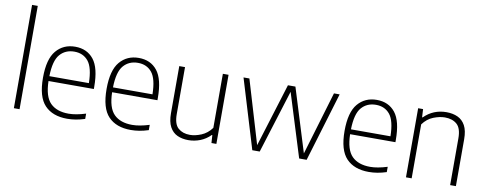

<svg xmlns="http://www.w3.org/2000/svg" viewBox="-67 -1139 3749 1479"><g transform="rotate(10 1808.0 -399.5)"><path d="M83 0V-808H127.5V0Z M500.5 9Q386.5 9 324.8 -55.8Q263 -120.5 263 -270.5Q263 -416.5 319 -482.5Q375 -548.5 467 -548.5Q559.5 -548.5 611.8 -482.8Q664 -417 664 -270V-252.5H309.5Q312 -131 362 -81.2Q412 -31.5 504.5 -31.5Q562 -31.5 638.5 -55.5V-14Q601 -2 567.5 3.5Q534 9 500.5 9ZM467 -510Q397 -510 354.5 -461Q312 -412 309.5 -290.5H618.5Q616.5 -411.5 576.5 -460.8Q536.5 -510 467 -510Z M998 9Q884 9 822.2 -55.8Q760.5 -120.5 760.5 -270.5Q760.5 -416.5 816.5 -482.5Q872.5 -548.5 964.5 -548.5Q1057 -548.5 1109.2 -482.8Q1161.5 -417 1161.5 -270V-252.5H807Q809.5 -131 859.5 -81.2Q909.5 -31.5 1002 -31.5Q1059.5 -31.5 1136 -55.5V-14Q1098.5 -2 1065 3.5Q1031.5 9 998 9ZM964.5 -510Q894.5 -510 852 -461Q809.5 -412 807 -290.5H1116Q1114 -411.5 1074 -460.8Q1034 -510 964.5 -510Z M1448.5 9Q1400 9 1362.2 -8.2Q1324.5 -25.5 1303 -65.5Q1281.5 -105.5 1281.5 -172.5V-540.5H1326.5V-173Q1326.5 -94.5 1361.8 -63.8Q1397 -33 1453.5 -33Q1494.5 -33 1541.8 -52.5Q1589 -72 1622.5 -117.5V-540.5H1667V0H1628.5L1624.5 -61.5H1620.5Q1585.5 -26 1540.8 -8.5Q1496 9 1448.5 9Z M1948 0 1784 -540.5H1830L1978 -45L2131.5 -540.5H2190L2343.5 -45L2491.5 -540.5H2536L2373 0H2314.5L2160.5 -494.5L2006 0Z M2859.5 9Q2745.5 9 2683.8 -55.8Q2622 -120.5 2622 -270.5Q2622 -416.5 2678 -482.5Q2734 -548.5 2826 -548.5Q2918.5 -548.5 2970.8 -482.8Q3023 -417 3023 -270V-252.5H2668.5Q2671 -131 2721 -81.2Q2771 -31.5 2863.5 -31.5Q2921 -31.5 2997.5 -55.5V-14Q2960 -2 2926.5 3.5Q2893 9 2859.5 9ZM2826 -510Q2756 -510 2713.5 -461Q2671 -412 2668.5 -290.5H2977.5Q2975.5 -411.5 2935.5 -460.8Q2895.5 -510 2826 -510Z M3150 0V-540.5H3188.5L3192 -477H3196.5Q3268 -548.5 3371 -548.5Q3421 -548.5 3459 -531Q3497 -513.5 3518.8 -473.8Q3540.5 -434 3540.5 -366.5V0H3495.5V-365.5Q3495.5 -444.5 3460.2 -475.5Q3425 -506.5 3366 -506.5Q3325.5 -506.5 3277.2 -487.8Q3229 -469 3194.5 -422V0Z"/></g></svg>

Font: Encode Sans XLt
Style: Regular
Weight: 200
Designer: Multiple Designers
Foundry: Impallari Type
Version: Version 3.002; ttfautohint (v1.8.3) -l 8 -r 50 -G 200 -x 14 